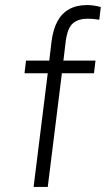

<svg xmlns="http://www.w3.org/2000/svg" viewBox="-20 -740 419 760"><path d="M113 0 169 -450H77L83 -500H175L184 -576Q190 -623 207 -655Q224 -687 253.5 -703.5Q283 -720 325 -720Q337 -720 351.5 -718Q366 -716 379 -712L373 -662Q361 -664 349 -665Q337 -666 327 -666Q291 -666 269 -648Q247 -630 240 -575L231 -500H358L352 -450H225L169 0Z"/></svg>

Font: Inclusive Sans Light
Style: Italic
Weight: 300
Italic angle: -7°
Designer: Olivia King
Foundry: Olivia King
Version: Version 2.004